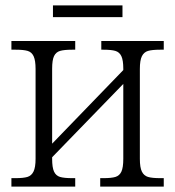

<svg xmlns="http://www.w3.org/2000/svg" viewBox="-20 -687 646 707"><path d="M175 -667H431V-624H175ZM22 -31H37Q66 -31 81 -35.5Q96 -40 103.5 -55.5Q111 -71 111 -102V-433Q111 -464 104 -479.5Q97 -495 82 -499.5Q67 -504 38 -504H22V-536H257V-504H246Q216 -504 201 -499.5Q186 -495 179 -480.5Q172 -466 172 -434V-158L434 -429V-434Q434 -465 427 -480Q420 -495 405 -499.5Q390 -504 361 -504H353V-536H583V-504H570Q540 -504 525 -499.5Q510 -495 502.5 -480Q495 -465 495 -433V-102Q495 -70 502.5 -55Q510 -40 525 -35.5Q540 -31 570 -31H583V0H349V-31H361Q390 -31 405 -35.5Q420 -40 427 -55Q434 -70 434 -102V-378L172 -108V-102Q172 -70 179 -55Q186 -40 201 -35.5Q216 -31 246 -31H257V0H22Z"/></svg>

Font: Noto Serif NarrowLight
Style: Regular
Weight: 300
Width: 4
Designer: Monotype Design Team
Foundry: Monotype Imaging Inc.
Version: Version 1.001